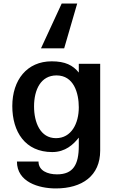

<svg xmlns="http://www.w3.org/2000/svg" viewBox="-20 -858 648 1077"><path d="M294 -83C206 -83 171 -171 171 -261C171 -355 209 -435 297 -435C394 -435 422 -336 422 -256C422 -165 380 -83 294 -83ZM49 -263C49 -119 121 -5 273 -5C347 -5 392 -48 422 -86V-40C422 66 390 120 300 120C246 120 196 99 196 48H75C75 163 197 199 293 199C441 199 542 128 542 -13V-500H422V-451C389 -492 346 -514 270 -514C131 -514 49 -409 49 -263ZM340 -587 413 -838H326L210 -587Z"/></svg>

Font: Perun SemiBold
Style: Regular
Weight: 600
Foundry: Copyright (c) Stefan Peev, Context Ltd, 2016
Version: Version 1.089